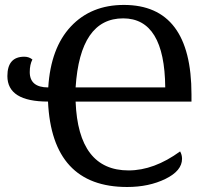

<svg xmlns="http://www.w3.org/2000/svg" viewBox="-20 -745 848 775"><path d="M707 -133.8Q714.8 -120.1 714.8 -104Q714.8 -55.7 647.9 -22.9Q581.1 9.8 493.2 9.8Q189.5 9.8 173.8 -335Q9.8 -335 9.8 -438Q9.8 -516.1 78.1 -516.1Q96.7 -516.1 110.8 -504.9Q100.1 -484.4 100.1 -454.1Q100.1 -392.1 174.8 -392.1Q184.6 -551.3 266.1 -638.2Q347.7 -725.1 480 -725.1Q752.9 -725.1 752.9 -363.8V-335H285.2Q295.9 -57.1 499 -57.1Q601.6 -57.1 707 -133.8ZM285.2 -392.1H647Q644.5 -670.9 477.1 -670.9Q303.2 -670.9 285.2 -392.1Z"/></svg>

Font: Droid Serif
Style: Regular
Weight: 400
Designer: Monotype Design team
Foundry: Monotype Imaging Inc.
Version: Version 1.03